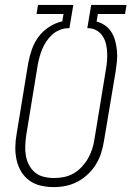

<svg xmlns="http://www.w3.org/2000/svg" viewBox="-20 -755 540 783"><path d="M199 8Q172 8 146 2Q120 -4 99.5 -19Q79 -34 66 -56Q53 -78 47.5 -103.5Q42 -129 42.5 -156Q43 -183 48 -210L95 -497Q100 -524 109.5 -552Q119 -580 136.5 -604Q154 -628 180 -645Q206 -662 234 -668L239 -698H129L135 -735H279L263 -640H254Q238 -639 221.5 -632Q205 -625 192 -613Q179 -601 169 -586Q159 -571 152.5 -555.5Q146 -540 141.5 -523.5Q137 -507 134 -491L87 -204Q84 -183 83 -161.5Q82 -140 85.5 -120Q89 -100 98.5 -82Q108 -64 123 -51.5Q138 -39 158.5 -34Q179 -29 200 -29Q220 -29 240.5 -33Q261 -37 279.5 -47.5Q298 -58 313 -74Q328 -90 338.5 -108Q349 -126 355.5 -146Q362 -166 365 -186L412 -472Q415 -490 416.5 -507.5Q418 -525 417 -542.5Q416 -560 412 -576.5Q408 -593 399 -607Q390 -621 375.5 -630Q361 -639 343 -640H336L352 -735H496L490 -698H379L374 -667Q394 -662 409.5 -650.5Q425 -639 435 -623Q445 -607 450 -587.5Q455 -568 457 -548Q459 -528 457 -507Q455 -486 452 -466L404 -180Q400 -155 392.5 -131Q385 -107 371.5 -85Q358 -63 338.5 -44.5Q319 -26 296 -14Q273 -2 248.5 3Q224 8 199 8Z"/></svg>

Font: Iosevka SS04 Extralight
Style: Italic
Weight: 200
Italic angle: -9°
Monospace: yes
Designer: Belleve Invis
Foundry: Belleve Invis
Version: Version 19.0.0; ttfautohint (v1.8.4)